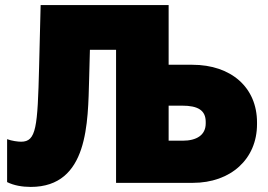

<svg xmlns="http://www.w3.org/2000/svg" viewBox="-20 -720 1054 756"><path d="M101 16C329 16 326 -239 331 -410L334 -524H437V0H739C889 0 992 -94 992 -231V-238C992 -375 891 -465 737 -465H644V-700H140L134 -458C128 -218 123 -162 63 -162C51 -162 27 -165 8 -172V-3C34 10 67 16 101 16ZM644 -166V-304H697C759 -304 790 -286 790 -240V-234C790 -188 754 -166 699 -166Z"/></svg>

Font: Fixel Display Black
Style: Regular
Weight: 900
Designer: AlfaBravo + MacPaw
Foundry: Kyrylo Tkachov, Marchela Mozhyna, Serhii Makarenko, Maria Weinstein, Zakhar Kryvoshyya
Version: Version 1.211